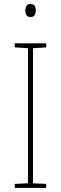

<svg xmlns="http://www.w3.org/2000/svg" viewBox="-20 -928 300 948"><path d="M208 0H53V-20L118 -23V-690L53 -694V-714H208V-694L143 -690V-23L208 -20ZM130 -908Q147 -908 152 -898Q157 -888 157 -876Q157 -863 151.5 -853.5Q146 -844 130 -844Q116 -844 110.5 -853.5Q105 -863 105 -876Q105 -888 110 -898Q115 -908 130 -908Z"/></svg>

Font: Noto Sans Tamil SemiCondensed Thin
Style: Regular
Weight: 100
Width: 4
Designer: Jelle Bosma - Monotype Design Team
Foundry: Monotype Imaging Inc.
Version: Version 2.004; ttfautohint (v1.8.4.7-5d5b)